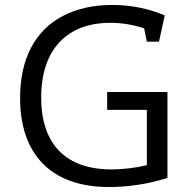

<svg xmlns="http://www.w3.org/2000/svg" viewBox="-20 -744 768 774"><path d="M420 10C492 10 581 -2 655 -27V-373H412V-301H572V-78C524 -67 475 -61 430 -61C245 -61 146 -163 146 -351C146 -546 252 -652 424 -652C470 -652 514 -645 561 -630L572 -576H621L644 -682C578 -710 507 -724 432 -724C355 -724 291 -709 234 -680C121 -621 61 -507 61 -349C61 -125 183 10 420 10Z"/></svg>

Font: Frost Regular
Style: Regular
Weight: 400
Designer: Lee Frost
Foundry: Lee Frost for Ice Communication Norge AS
Version: Version 2.011;hotconv 1.0.107;makeotfexe 2.5.65593